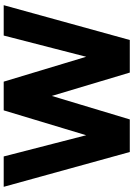

<svg xmlns="http://www.w3.org/2000/svg" viewBox="138 -859 721 1037"><g transform="rotate(-90 498.5 -340.5)"><path d="M625 0 451 -581 421 -681H576L754 -91L674 -94L825 -681H989L801 0ZM196 0 8 -681H172L323 -94L243 -91L421 -681H576L547 -581L372 0Z"/></g></svg>

Font: Gabarito ExtraBold
Style: Regular
Weight: 800
Designer: Leandro Assis / Alvaro Franca / Felipe Casaprima
Foundry: Naipe Foundry
Version: Version 1.000